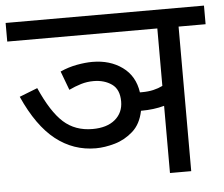

<svg xmlns="http://www.w3.org/2000/svg" viewBox="-47 -675 851 729"><g transform="rotate(-5 378.0 -311.0)"><path d="M192 -420Q223 -434 255.5 -440Q288 -446 315 -446Q382 -446 429 -412Q476 -378 485 -315Q489 -315 493 -315Q517 -315 536.5 -319.5Q556 -324 572 -332V-551H0V-622H756V-551H653V0H572V-256Q532 -245 484 -245H483Q473 -195 442 -167.5Q411 -140 372.5 -129Q334 -118 300 -118Q215 -118 147.5 -171Q80 -224 29 -338L98 -365Q139 -272 183.5 -232Q228 -192 294 -192Q349 -192 380 -218Q411 -244 411 -287Q411 -333 382.5 -353Q354 -373 313 -373Q288 -373 265 -366Q242 -359 219 -348Z"/></g></svg>

Font: Noto Sans Historical
Style: Regular
Weight: 400
Designer: Monotype Design Team
Foundry: Monotype Imaging Inc.
Version: Version 2.013; ttfautohint (v1.8.4.7-5d5b)